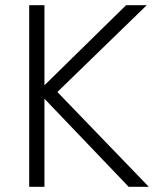

<svg xmlns="http://www.w3.org/2000/svg" viewBox="-20 -723 623 743"><path d="M93 -703H152V-393L468 -703H548L202 -367L556 0H478L152 -341V0H93Z"/></svg>

Font: Metropolitano Light
Style: Regular
Weight: 300
Designer: Fonts by Alex Slobzheninov & Chris M. Simpson / Changes by Cristiano Sobral
Foundry: Fonts by Alex Slobzheninov & Chris M. Simpson / Changes by Cristiano Sobral
Version: Version 1.00;August 30, 2020;FontCreator 13.0.0.2681 64-bit